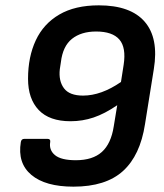

<svg xmlns="http://www.w3.org/2000/svg" viewBox="-20 -687 616 719"><path d="M255 12Q150 12 97.5 -32Q45 -76 58 -155Q60 -167 71 -167H158Q170 -167 168 -155Q163 -125 186 -106Q209 -87 264 -87Q327 -87 361.5 -118Q396 -149 406 -214L419 -293Q372 -261 330.5 -247Q289 -233 244 -233Q165 -233 125 -275Q85 -317 85 -392Q85 -474 114 -536Q143 -598 202 -632.5Q261 -667 350 -667Q469 -667 522 -605.5Q575 -544 556 -428L523 -222Q505 -105 440.5 -46.5Q376 12 255 12ZM291 -329Q359 -329 433 -380L443 -444Q453 -509 427 -539Q401 -569 340 -569Q284 -569 249.5 -541.5Q215 -514 208 -454L204 -428Q199 -384 219.5 -356.5Q240 -329 291 -329Z"/></svg>

Font: Sofia Sans
Style: Bold Italic
Weight: 700
Italic angle: -9°
Designer: Botio Nikoltchev, Ani Petrova
Foundry: lettersoup
Version: Version 4.101; ttfautohint (v1.8.4.7-5d5b)